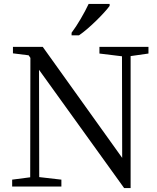

<svg xmlns="http://www.w3.org/2000/svg" viewBox="-20 -951 803 979"><path d="M345 -784V-771H383C436 -807 514 -886 539 -921V-931H432C411 -886 374 -822 345 -784ZM737 -678V-712H487V-678L602 -664L603 -146L198 -712H46V-679L126 -669L135 -656L134 -47L42 -35V0H293V-35L180 -48L179 -595L613 8H646V-665Z"/></svg>

Font: Noto Serif Tangut
Style: Regular
Weight: 400
Designer: YANG Xicheng
Foundry: Liu Zhao Studio
Version: Version 2.169